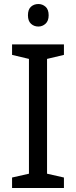

<svg xmlns="http://www.w3.org/2000/svg" viewBox="-20 -935 379 955"><path d="M298 0H40V-52L124 -71V-642L40 -662V-714H298V-662L214 -642V-71L298 -52ZM171 -915Q191 -915 206.5 -901.5Q222 -888 222 -859Q222 -831 206.5 -817Q191 -803 171 -803Q149 -803 134 -817Q119 -831 119 -859Q119 -888 134 -901.5Q149 -915 171 -915Z"/></svg>

Font: Noto Sans Limbu
Style: Regular
Weight: 400
Designer: Monotype Design Team
Foundry: Monotype Imaging Inc.
Version: Version 2.004; ttfautohint (v1.8.4.7-5d5b)